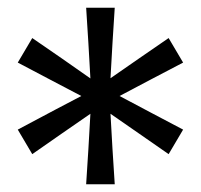

<svg xmlns="http://www.w3.org/2000/svg" viewBox="-20 -766 520 497"><path d="M203 -289Q206 -334.5 208.8 -380.2Q211.5 -426 214 -471.5Q176.5 -445.5 138.8 -419.5Q101 -393.5 63.5 -367L26 -430.5Q76.5 -457.5 122.5 -481.8Q168.5 -506 190.5 -517.5Q149 -539 108 -560.8Q67 -582.5 26 -604L63.5 -667.5Q101.5 -641.5 139 -615.5Q176.5 -589.5 214 -563Q211.5 -608.5 208.8 -654.2Q206 -700 203 -746H277Q274 -700.5 271.2 -654.8Q268.5 -609 266 -563.5Q303.5 -589.5 341 -615.5Q378.5 -641.5 416.5 -667.5L454 -604Q413 -582.5 371.5 -560.8Q330 -539 289.5 -517.5Q330 -496 371.5 -474Q413 -452 454 -430.5L416.5 -367Q378.5 -393.5 341 -419.5Q303.5 -445.5 266 -471.5Q268.5 -425.5 271.2 -380Q274 -334.5 277 -289Z"/></svg>

Font: Commissioner Medium
Style: Regular
Weight: 500
Designer: Kostas Bartsokas
Foundry: Kostas Bartsokas
Version: Version 1.000; ttfautohint (v1.8.3)